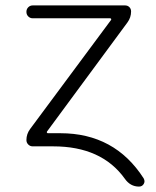

<svg xmlns="http://www.w3.org/2000/svg" viewBox="-20 -565 579 713"><path d="M204.1 -70.3Q406.2 -70.3 513.7 97.7Q516.6 103.5 516.6 108.4Q516.6 113.3 513.7 118.2Q507.8 127.9 496.1 127.9Q463.9 127.9 443.4 98.6Q357.4 -21.5 177.7 -21.5H101.6Q91.8 -21.5 85 -28.3Q78.1 -35.2 78.1 -44.9Q78.1 -67.4 91.8 -85.9L392.6 -491.2Q393.6 -493.2 392.6 -495.1Q391.6 -497.1 388.7 -497.1H101.6Q91.8 -497.1 85 -503.9Q78.1 -510.7 78.1 -521Q78.1 -531.2 85 -538.1Q91.8 -544.9 101.6 -544.9H444.3Q454.1 -544.9 460.4 -538.6Q466.8 -532.2 466.8 -522.5Q466.8 -500 453.1 -481.4L154.3 -76.2Q153.3 -74.2 154.3 -72.3Q155.3 -70.3 158.2 -70.3Z"/></svg>

Font: irohamaru Light
Style: Regular
Weight: 200
Designer: [Source Han Sans]
Ryoko NISHIZUKA  (kana & ideographs); Paul D. Hunt (Latin, Greek & Cyrillic); Wenlong ZHANG  (bopomofo
Version: Version 1.01